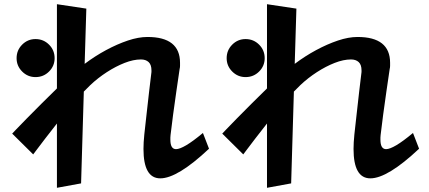

<svg xmlns="http://www.w3.org/2000/svg" viewBox="-20 -833 2040 914"><path d="M975 -125Q825 16 743 16Q663 16 663 -124Q663 -139 664 -156.5Q665 -174 667 -193Q673 -243 678.5 -296.5Q684 -350 690 -398.5Q696 -447 700 -482Q701 -487 701 -490.5Q701 -494 701 -498Q701 -525 687.5 -537.5Q674 -550 651 -550Q615 -550 573 -533.5Q531 -517 488.5 -489.5Q446 -462 410 -428Q403 -421 395 -413Q387 -405 379 -397L366 40L251 61V-245Q220 -206 194.5 -172.5Q169 -139 153.5 -118.5Q138 -98 138 -98L38 -197Q38 -197 57 -217Q76 -237 107.5 -269Q139 -301 176.5 -338.5Q214 -376 251 -412V-813L391 -792L383 -529Q432 -566 485 -594.5Q538 -623 588.5 -640Q639 -657 682 -657Q837 -657 837 -534Q837 -527 837 -519.5Q837 -512 835 -504Q828 -455 819.5 -398Q811 -341 804 -287Q797 -233 792 -191Q791 -184 791 -178.5Q791 -173 791 -168Q791 -123 818 -123Q835 -123 866.5 -141.5Q898 -160 946 -200ZM240 -556Q240 -519 213.5 -492.5Q187 -466 149 -466Q112 -466 85.5 -492.5Q59 -519 59 -556Q59 -594 85.5 -620.5Q112 -647 149 -647Q187 -647 213.5 -620.5Q240 -594 240 -556Z M1975 -125Q1825 16 1743 16Q1663 16 1663 -124Q1663 -139 1664 -156.5Q1665 -174 1667 -193Q1673 -243 1678.5 -296.5Q1684 -350 1690 -398.5Q1696 -447 1700 -482Q1701 -487 1701 -490.5Q1701 -494 1701 -498Q1701 -525 1687.5 -537.5Q1674 -550 1651 -550Q1615 -550 1573 -533.5Q1531 -517 1488.5 -489.5Q1446 -462 1410 -428Q1403 -421 1395 -413Q1387 -405 1379 -397L1366 40L1251 61V-245Q1220 -206 1194.5 -172.5Q1169 -139 1153.5 -118.5Q1138 -98 1138 -98L1038 -197Q1038 -197 1057 -217Q1076 -237 1107.5 -269Q1139 -301 1176.5 -338.5Q1214 -376 1251 -412V-813L1391 -792L1383 -529Q1432 -566 1485 -594.5Q1538 -623 1588.5 -640Q1639 -657 1682 -657Q1837 -657 1837 -534Q1837 -527 1837 -519.5Q1837 -512 1835 -504Q1828 -455 1819.5 -398Q1811 -341 1804 -287Q1797 -233 1792 -191Q1791 -184 1791 -178.5Q1791 -173 1791 -168Q1791 -123 1818 -123Q1835 -123 1866.5 -141.5Q1898 -160 1946 -200ZM1240 -556Q1240 -519 1213.5 -492.5Q1187 -466 1149 -466Q1112 -466 1085.5 -492.5Q1059 -519 1059 -556Q1059 -594 1085.5 -620.5Q1112 -647 1149 -647Q1187 -647 1213.5 -620.5Q1240 -594 1240 -556Z"/></svg>

Font: RocknRoll One
Style: Regular
Weight: 400
Designer: Fontworks Inc.
Foundry: Fontworks Inc.
Version: Version 1.100